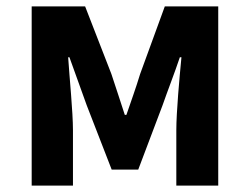

<svg xmlns="http://www.w3.org/2000/svg" viewBox="-20 -580 781 600"><path d="M79 0H208V-173C208 -230 197 -339 193 -401H197C213 -355 235 -297 251 -251L329 -50H412L488 -251C504 -297 526 -353 542 -401H547C541 -339 531 -230 531 -173V0H662V-560H495L418 -349C404 -303 389 -262 375 -221H370C357 -262 343 -303 328 -349L246 -560H79Z"/></svg>

Font: Noto Sans JP
Style: Bold
Weight: 700
Designer: Ryoko NISHIZUKA  (kana, bopomofo & ideographs); Paul D. Hunt (Latin, Greek & Cyrillic); Sandoll Communications , Soo-you
Foundry: Adobe
Version: Version 2.002;hotconv 1.0.116;makeotfexe 2.5.65601